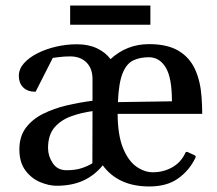

<svg xmlns="http://www.w3.org/2000/svg" viewBox="-20 -653 777 687"><path d="M182.6 11.7Q155.3 11.7 124 -1.2Q92.8 -14.2 71 -43Q49.3 -71.8 49.3 -118.7Q49.3 -164.6 72.5 -195.6Q95.7 -226.6 134.3 -245.8Q172.9 -265.1 219 -275.9Q265.1 -286.6 311 -292.5V-370.1Q311 -407.7 289.6 -429.4Q268.1 -451.2 230.5 -451.2Q209.5 -451.2 189.2 -448.5Q168.9 -445.8 168.9 -445.8L107.4 -324.7Q78.1 -324.7 62.7 -340.6Q47.4 -356.4 47.4 -381.3Q47.4 -405.8 65.4 -426.3Q83.5 -446.8 113.8 -462.2Q144 -477.5 180.9 -486.1Q217.8 -494.6 255.4 -494.6Q296.4 -494.6 326.9 -480.2Q357.4 -465.8 375.5 -441.4Q433.6 -495.1 513.2 -495.1Q579.1 -495.1 618.9 -471.2Q658.7 -447.3 678 -404.8Q697.3 -362.3 701.2 -306.2Q702.1 -291.5 702.9 -276.4Q703.6 -261.2 703.6 -245.6H400.9Q401.4 -168.5 420.4 -122.6Q439.5 -76.7 468.3 -56.6Q497.1 -36.6 526.9 -36.6Q564 -36.6 594.7 -53.5Q625.5 -70.3 641.1 -101.6Q642.6 -104.5 644 -107.4Q645.5 -110.4 650.4 -109.4L674.8 -98.1Q680.2 -96.2 680.2 -92.3Q680.2 -90.3 679.2 -88.1Q678.2 -85.9 677.2 -84.5Q655.8 -41.5 616.2 -13.7Q576.7 14.2 514.2 14.2Q458 14.2 416.3 -5.1Q374.5 -24.4 347.7 -61.5Q317.9 -24.9 277.3 -6.6Q236.8 11.7 182.6 11.7ZM401.9 -287.6 595.2 -290.5Q595.2 -375.5 572.8 -411.9Q550.3 -448.2 512.7 -448.2Q481 -448.2 457 -437Q433.1 -425.8 418.9 -391.4Q404.8 -356.9 401.9 -287.6ZM217.8 -43.9Q250 -43.9 272.7 -51.5Q295.4 -59.1 310.5 -68.8L311 -255.4Q271 -250 234.4 -236.8Q197.8 -223.6 174.8 -196.8Q151.9 -169.9 151.9 -123Q151.9 -94.7 168.7 -69.3Q185.5 -43.9 217.8 -43.9ZM231 -564.5V-633.3H518.1V-564.5Z"/></svg>

Font: Gelasio
Style: Regular
Weight: 400
Designer: Eben Sorkin
Foundry: Eben Sorkin
Version: Version 1.008